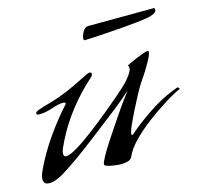

<svg xmlns="http://www.w3.org/2000/svg" viewBox="-81 -584 707 673"><g transform="rotate(-15 272.5 -247.5)"><path d="M278 2Q275 2 261 0.5Q247 -1 234 -4.5Q221 -8 221 -13Q221 -20 233.5 -42.5Q246 -65 266 -95Q286 -125 306.5 -155.5Q327 -186 344 -209.5Q361 -233 368 -242Q339 -215 306.5 -190Q274 -165 242 -140Q201 -108 158 -76Q115 -44 70 -16Q60 -10 46 -4.5Q32 1 20 1Q-1 1 -1 -18Q-1 -27 2.5 -36.5Q6 -46 10 -54Q36 -108 71 -158Q106 -208 146 -252Q146 -253 146.5 -253.5Q147 -254 147 -255Q147 -257 143 -258Q139 -259 137 -259Q122 -259 96 -250Q70 -241 47 -241Q45 -241 41.5 -242Q38 -243 38 -247Q38 -251 42.5 -253.5Q47 -256 50 -257Q70 -264 90.5 -269.5Q111 -275 130 -282Q161 -293 189.5 -307Q218 -321 247 -335Q251 -337 255 -337Q262 -337 262 -331Q262 -327 259.5 -323.5Q257 -320 254 -318Q210 -279 172 -230.5Q134 -182 108 -129Q104 -121 98 -108Q92 -95 92 -85Q92 -75 102 -75Q114 -75 141 -91Q168 -107 201 -132Q234 -157 267 -184Q300 -211 326.5 -234Q353 -257 364 -268Q372 -276 383.5 -291.5Q395 -307 395 -317Q395 -322 393.5 -323Q392 -324 392 -325Q392 -327 402.5 -332Q413 -337 427.5 -343Q442 -349 454.5 -353.5Q467 -358 471 -358Q475 -358 475 -354Q475 -345 463.5 -324Q452 -303 438.5 -282Q425 -261 419 -253Q413 -244 400.5 -221Q388 -198 374.5 -171Q361 -144 351 -121.5Q341 -99 341 -90Q341 -87 343 -87Q345 -87 347 -88.5Q349 -90 350 -91Q384 -121 430.5 -152Q477 -183 518 -199Q520 -200 529 -203.5Q538 -207 539 -207Q544 -207 546 -200Q521 -189 487.5 -168Q454 -147 420 -121.5Q386 -96 359 -68.5Q332 -41 321 -16Q316 -4 303 -1Q290 2 278 2ZM267 -451Q265 -453 265 -458Q265 -467 273 -481.5Q281 -496 294 -496L531 -497Q535 -497 535 -492Q535 -482 525.5 -478Q516 -474 511 -472Q487 -467 459.5 -464.5Q432 -462 413 -460Q389 -458 359.5 -456Q330 -454 304.5 -452.5Q279 -451 267 -451Z"/></g></svg>

Font: My Soul
Style: Regular
Weight: 400
Designer: Robert E. Leuschke
Foundry: Robert E. Leuschke
Version: Version 1.010; ttfautohint (v1.8.4.7-5d5b)